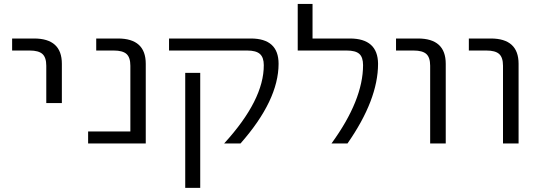

<svg xmlns="http://www.w3.org/2000/svg" viewBox="-20 -710 2655 950"><path d="M40 -460V-519.5H148.4Q286.1 -519.5 286.1 -394.5V-200.2H209V-384.8Q209 -425.8 189.9 -442.9Q170.9 -460 127 -460Z M625 -384.8Q625 -425.8 606 -442.9Q586.9 -460 543 -460H456.1V-519.5H563.5Q701.2 -519.5 701.2 -394.5V0H416V-59.6H625Z M896.5 219.7V-349.6H970.7V219.7ZM1220.7 -519.5Q1358.4 -519.5 1358.4 -394.5Q1358.4 -213.9 1169.9 0H1088.9Q1286.1 -215.8 1285.2 -387.7Q1285.2 -425.8 1266.1 -442.9Q1247.1 -460 1203.1 -460H816.4V-519.5Z M1710.9 -519.5Q1849.6 -519.5 1850.6 -394.5Q1850.6 -216.8 1699.2 0H1620.1Q1776.4 -214.8 1776.4 -387.7Q1776.4 -426.8 1757.8 -443.4Q1739.3 -460 1695.3 -460H1453.1V-690.4H1526.4V-519.5Z M1939.5 -460V-519.5H2047.9Q2185.5 -519.5 2185.5 -394.5V0H2108.4V-384.8Q2108.4 -425.8 2089.4 -442.9Q2070.3 -460 2026.4 -460Z M2299.8 -460V-519.5H2408.2Q2545.9 -519.5 2545.9 -394.5V0H2468.8V-384.8Q2468.8 -425.8 2449.7 -442.9Q2430.7 -460 2386.7 -460Z"/></svg>

Font: Mgen+ 1c regular
Style: Regular
Weight: 400
Designer: [Source Han Sans]
Ryoko NISHIZUKA  (kana & ideographs); Paul D. Hunt (Latin, Greek & Cyrillic); Wenlong ZHANG  (bopomofo
Version: Version 1.059.20150602